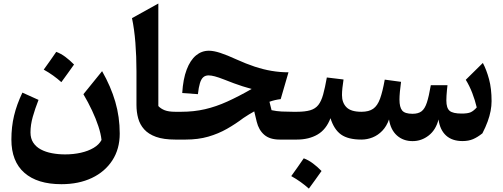

<svg xmlns="http://www.w3.org/2000/svg" viewBox="-20 -804 2896 1106"><path d="M564.8 2.4Q550.6 29.3 519.4 47.7Q488.3 66.2 445.8 75.8Q403.3 85.4 354.9 85.4Q314.9 85.4 279 78.5Q243 71.7 215.3 56.9Q187.6 42.1 171.6 17.9Q155.6 -6.3 155.6 -41.6Q155.6 -84.4 168.7 -130.9Q181.8 -177.4 201.9 -228.6L109 -270.5Q76.3 -201.9 61 -137.7Q45.6 -73.5 45.6 -0.3Q45.6 125.8 120.5 191.4Q195.3 257 333.7 257Q433.6 257 509.2 221.1Q584.7 185.2 627.2 119.7Q669.7 54.1 669.7 -34.3Q669.7 -130.4 644.1 -217.9Q618.6 -305.4 568.1 -394.1L460.5 -261.3Q488.2 -214.4 510.3 -167.3Q532.4 -120.3 546.6 -77Q560.9 -33.8 564.8 2.4ZM304 -505.3Q286.4 -479.8 268.6 -454.3Q250.9 -428.8 231.9 -402.9Q260.5 -387.2 285.8 -369Q311 -350.9 333.4 -330.8Q352.6 -356.8 370.7 -382.1Q388.8 -407.4 406.5 -432.3Q382.4 -456.9 356.8 -476.1Q331.3 -495.2 304 -505.3Z M892.1 -783.7 740.3 -699.5Q753.8 -635.8 759.9 -557.5Q766.1 -479.1 766.1 -393.3V-199.7Q766.1 -158.8 775.9 -122.8Q785.7 -86.8 810.4 -59.1Q835 -31.5 878.7 -15.7Q922.4 0 990 0H990.5V-160.1H990Q951.4 -160.1 928.9 -168.9Q906.5 -177.7 892.1 -193.1Z M1183.3 -511.8Q1141.4 -511.8 1108.6 -484.4Q1075.8 -457 1055.3 -402.9Q1034.7 -348.9 1029.7 -268.1L1120 -261.6Q1124.4 -301.3 1131.7 -325Q1138.9 -348.7 1151 -359.2Q1163 -369.7 1181.8 -369.7Q1196.1 -369.7 1217.3 -364.2Q1238.5 -358.7 1272.5 -345.3Q1302.2 -333.4 1327.3 -324.2Q1352.3 -314.9 1376.9 -307.1Q1401.5 -299.3 1429.6 -291.5Q1354 -248.3 1289.3 -219Q1224.6 -189.6 1160.8 -174.9Q1096.9 -160.1 1024 -160.1H990.2Q980.5 -160.1 975.6 -152.1Q970.8 -144.2 970.8 -123.7V-36.4Q970.8 -15.9 975.6 -8Q980.5 0 990.2 0H1049.3Q1121.4 0 1179.7 -16.8Q1238 -33.7 1287.5 -61.9Q1336.9 -90 1381.8 -124Q1397.6 -134.8 1413.8 -144.6Q1429.9 -154.4 1444.5 -162.4L1458.9 -102.4Q1470.6 -54.9 1502.3 -27.5Q1534 0 1591.5 0H1689.2V-160.1H1667.6Q1632.6 -160.1 1602.7 -161.6Q1572.8 -163.2 1544.3 -169.3L1532.2 -217.9Q1564.7 -229.4 1596.9 -233L1641.8 -387.5Q1593.3 -387.5 1545.2 -395.6Q1497.1 -403.6 1447.2 -420.1Q1397.2 -436.7 1343.2 -461.2Q1287.9 -486.6 1249.4 -499.2Q1210.8 -511.8 1183.3 -511.8Z M1729.7 108Q1712.2 133.6 1694.4 159Q1676.6 184.5 1657.7 210.4Q1686.3 226.2 1711.5 244.3Q1736.8 262.4 1759.2 282.5Q1778.3 256.6 1796.4 231.3Q1814.6 206 1832.2 181Q1808.2 156.4 1782.6 137.3Q1757 118.1 1729.7 108ZM1689.5 0Q1759.5 0 1809.3 -29.1Q1859.1 -58.1 1883.7 -123.2Q1904 -58 1944.7 -29Q1985.5 0 2061.7 0H2062.2V-160.1H2061.7Q2001.3 -160.1 1975.7 -186.3Q1950 -212.4 1950 -256.2Q1950 -275.2 1952.5 -298Q1955.1 -320.8 1958.9 -346.1L1862.7 -357.7Q1852.2 -298.2 1841.5 -259.7Q1830.8 -221.2 1813.8 -199.4Q1796.7 -177.7 1767.2 -168.9Q1737.7 -160.1 1689.5 -160.1Q1679.7 -160.1 1674.8 -152.1Q1670 -144.2 1670 -123.7V-36.4Q1670 -15.9 1674.8 -8Q1679.7 0 1689.5 0Z M2644.4 8.6Q2678.8 8.6 2705 -2.5Q2731.1 -13.7 2758.9 -36Q2777.5 -72 2789.1 -104.1Q2800.8 -136.1 2806.2 -165.2Q2811.7 -194.4 2811.7 -221.2Q2811.7 -293.8 2797.1 -347.7Q2782.5 -401.5 2761.5 -441.5L2663 -344.4Q2684.6 -309.4 2700.4 -268.4Q2716.2 -227.4 2726.2 -185.2Q2708 -164.7 2690.9 -157.2Q2673.7 -149.8 2639.8 -149.8Q2588.2 -149.8 2569.7 -165.9Q2551.2 -182 2551.2 -225.2Q2551.2 -237 2552.1 -253.2Q2553.1 -269.5 2554.7 -285.7Q2556.2 -301.9 2557.7 -313.4H2461.7Q2450.7 -248.9 2438.9 -213Q2427.1 -177.2 2408.3 -162.9Q2389.4 -148.5 2356.5 -148.5Q2312.3 -148.5 2296.7 -167.4Q2281.1 -186.3 2281.1 -230.8Q2281.1 -248.4 2283.6 -276.4Q2286.1 -304.3 2290.2 -332.6L2196.3 -345.3Q2184 -276.3 2169.3 -235.6Q2154.5 -194.8 2129.7 -177.5Q2105 -160.1 2062 -160.1Q2052.3 -160.1 2047.4 -152.1Q2042.5 -144.2 2042.5 -123.7V-36.4Q2042.5 -15.9 2047.4 -8Q2052.3 0 2062 0Q2095.3 0 2126.4 -12.5Q2157.6 -25 2182.2 -50.7Q2206.9 -76.4 2220.9 -115.9Q2230.2 -56 2266.6 -23.5Q2303.1 8.9 2356.6 8.9Q2408 8.9 2449.5 -23.5Q2490.9 -55.8 2506.1 -115.9Q2514.2 -55.7 2549.3 -23.5Q2584.4 8.6 2644.4 8.6Z"/></svg>

Font: Pinar-VF
Style: Regular
Weight: 300
Designer: Amin Abedi
Version: Version 3.0